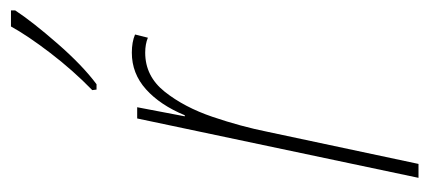

<svg xmlns="http://www.w3.org/2000/svg" viewBox="-242 -560 802 359"><g transform="rotate(-90 159.5 -381.0)"><path d="M6 0H32L92 -282Q102 -332 120 -385Q138 -438 167 -474.5Q196 -511 240 -511Q256 -511 268 -506L274 -530Q260 -536 240 -536Q201 -536 171.5 -509.5Q142 -483 123 -437H121L138 -526H117ZM171 -602H181Q216 -628 257 -675Q298 -722 319 -754V-762H289Q272 -731 239.5 -688.5Q207 -646 170 -610Z"/></g></svg>

Font: Noto Sans Display Condensed Thin
Style: Italic
Weight: 250
Width: 3
Italic angle: -12°
Designer: Monotype Design Team
Foundry: Monotype Imaging Inc.
Version: Version 1.900